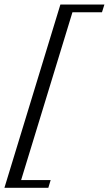

<svg xmlns="http://www.w3.org/2000/svg" viewBox="-30 -720 492 868"><path d="M-10 129 243 -699.5H442L431 -664.5H297.5L65.5 94H199L188.5 129Z"/></svg>

Font: Newsreader Text
Style: Italic
Weight: 400
Italic angle: -17°
Designer: Hugues Gentile
Foundry: Production Type
Version: Version 1.001